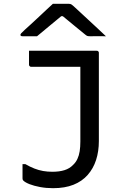

<svg xmlns="http://www.w3.org/2000/svg" viewBox="-20 -966 640 1006"><path d="M254 -66Q291 -66 318 -74.5Q345 -83 363 -102Q377 -115 385.5 -133Q394 -151 397.5 -173.5Q401 -196 401 -224Q401 -275 401 -326.5Q401 -378 401 -430Q401 -482 401 -536Q401 -590 401 -645L416 -605L388 -633L431 -616Q394 -616 358.5 -616Q323 -616 287 -616Q251 -616 215 -616Q179 -616 143 -616Q140 -616 137.5 -617.5Q135 -619 133.5 -621.5Q132 -624 132 -627Q132 -646 132 -663.5Q132 -681 132 -700Q176 -700 220.5 -700Q265 -700 309.5 -700Q354 -700 398.5 -700Q443 -700 487 -700Q491 -700 493 -698.5Q495 -697 496.5 -695Q498 -693 498 -689Q498 -631 498 -573.5Q498 -516 498 -458.5Q498 -401 498 -343.5Q498 -286 498 -227Q498 -173 483.5 -128Q469 -83 439.5 -49.5Q410 -16 365 2Q320 20 258 20Q222 20 190 14Q158 8 135 -1Q112 -10 102 -20Q101 -22 100 -23Q99 -24 98.5 -26.5Q98 -29 98 -32Q98 -50 98 -68Q98 -86 98 -106H113Q137 -92 160 -83Q183 -74 206 -70Q229 -66 254 -66ZM257 -946Q267 -946 283 -946Q299 -946 315.5 -946Q332 -946 341 -946Q349 -946 354.5 -942.5Q360 -939 375 -925Q383 -918 401 -901Q419 -884 442.5 -862.5Q466 -841 490 -818.5Q514 -796 535 -776Q516 -777 494 -776.5Q472 -776 454 -776Q443 -776 438 -777.5Q433 -779 425 -786Q409 -799 373 -828.5Q337 -858 285 -901L338 -881Q322 -881 306 -881Q290 -881 274 -881L326 -902Q276 -860 239 -830Q202 -800 174 -776H98Q94 -776 91.5 -777Q89 -778 88 -779.5Q87 -781 87 -783Q87 -787 91 -791.5Q95 -796 110 -810Q123 -822 142.5 -839.5Q162 -857 183.5 -877.5Q205 -898 224.5 -916Q244 -934 257 -946Z"/></svg>

Font: RecMonoLinear Nerd Font Mono
Style: Regular
Weight: 400
Monospace: yes
Version: Version 1.085; ttfautohint (v1.8.4.7-5d5b);Nerd Fonts 3.2.1